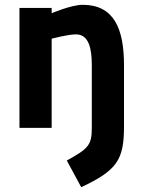

<svg xmlns="http://www.w3.org/2000/svg" viewBox="-20 -532 592 799"><path d="M195 -371C195 -371 263 -389 296 -389C351 -389 362 -327 362 -261V0C362 71 349 86 258 136L318 247C467 177 496 133 496 -5V-261C496 -413 454 -512 324 -512C277 -512 195 -477 195 -477V-499H61V0H195Z"/></svg>

Font: RazerF5
Style: Bold
Weight: 700
Foundry: Razer Inc.
Version: Version 2